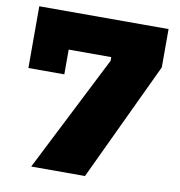

<svg xmlns="http://www.w3.org/2000/svg" viewBox="-81 -804 822 879"><g transform="rotate(10 329.5 -364.5)"><path d="M122 0 396 -540V-557H198V-442H31V-729H632V-551L372 0Z"/></g></svg>

Font: Hubot Sans Condensed ExtraLight Black
Style: Regular
Weight: 900
Version: Version 2.000